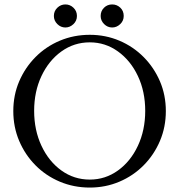

<svg xmlns="http://www.w3.org/2000/svg" viewBox="-20 -833 808 866"><path d="M385 13Q313 13 250 -13.5Q187 -40 140 -87.5Q93 -135 66.5 -197.5Q40 -260 40 -332Q40 -404 66.5 -466Q93 -528 140 -575.5Q187 -623 250 -649.5Q313 -676 385 -676Q456 -676 518.5 -649.5Q581 -623 628 -575.5Q675 -528 701.5 -466Q728 -404 728 -332Q728 -260 701.5 -197.5Q675 -135 628 -87.5Q581 -40 518.5 -13.5Q456 13 385 13ZM385 -23Q455 -23 512 -64Q569 -105 602 -175.5Q635 -246 635 -333Q635 -420 602 -490Q569 -560 512 -601Q455 -642 385 -642Q314 -642 257 -601Q200 -560 167 -490Q134 -420 134 -333Q134 -246 167 -175.5Q200 -105 257 -64Q314 -23 385 -23ZM486 -709Q465 -709 449.5 -724.5Q434 -740 434 -761Q434 -783 449 -798Q464 -813 486 -813Q507 -813 522.5 -798.5Q538 -784 538 -761Q538 -739 522 -724Q506 -709 486 -709ZM275 -709Q254 -709 238.5 -724.5Q223 -740 223 -761Q223 -783 238.5 -798Q254 -813 275 -813Q296 -813 311.5 -798Q327 -783 327 -761Q327 -739 311 -724Q295 -709 275 -709Z"/></svg>

Font: Junicode SmExp
Style: Regular
Weight: 400
Width: 6
Designer: Peter S. Baker
Version: Version 2.205; ttfautohint (v1.8.4)